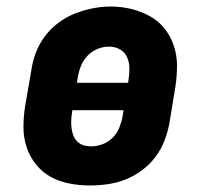

<svg xmlns="http://www.w3.org/2000/svg" viewBox="-20 -561 640 589"><path d="M256 8Q224 8 193 2Q162 -4 135.5 -18.5Q109 -33 90 -57Q71 -81 61.5 -110Q52 -139 52 -171Q52 -203 57 -235L76 -345Q80 -373 90 -399.5Q100 -426 117.5 -449.5Q135 -473 159 -491Q183 -509 210 -519.5Q237 -530 264.5 -535.5Q292 -541 320 -541Q352 -541 382.5 -533.5Q413 -526 439.5 -511.5Q466 -497 485 -473Q504 -449 513.5 -420Q523 -391 523 -359Q523 -327 518 -295L500 -185Q495 -157 485 -130.5Q475 -104 457.5 -80.5Q440 -57 416 -39Q392 -21 365.5 -10.5Q339 0 311 4Q283 8 256 8ZM373 -307 374 -314Q377 -333 377 -351Q377 -369 370 -385Q363 -401 348 -409.5Q333 -418 314 -418Q297 -418 279.5 -411Q262 -404 249 -390.5Q236 -377 229 -360Q222 -343 219 -326L216 -307ZM259 -112Q277 -112 294.5 -118.5Q312 -125 325.5 -138.5Q339 -152 346 -169.5Q353 -187 356 -204L359 -223H202L201 -216Q199 -204 198.5 -191.5Q198 -179 199.5 -167.5Q201 -156 205 -145.5Q209 -135 217 -127Q225 -119 236 -115.5Q247 -112 259 -112Z"/></svg>

Font: Iosevka Slab HvExObl
Style: Regular
Weight: 900
Width: 7
Italic angle: -9°
Monospace: yes
Designer: Belleve Invis
Foundry: Belleve Invis
Version: Version 11.1.1; ttfautohint (v1.8.3)